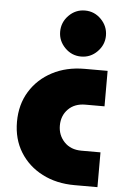

<svg xmlns="http://www.w3.org/2000/svg" viewBox="-55 -814 521 852"><g transform="rotate(5 206.0 -388.0)"><path d="M310 0Q229 0 166 -32.5Q103 -65 67 -123Q31 -181 31 -258Q31 -335 67 -393.5Q103 -452 166 -485Q229 -518 310 -518H412V-360H327Q279 -360 250.5 -331Q222 -302 222 -258Q222 -215 250.5 -185Q279 -155 327 -155H412V0ZM289 -571Q247 -571 217 -601.5Q187 -632 187 -673Q187 -715 217 -745.5Q247 -776 289 -776Q331 -776 361 -745.5Q391 -715 391 -673Q391 -632 361 -601.5Q331 -571 289 -571Z"/></g></svg>

Font: MuseoModerno Black
Style: Regular
Weight: 900
Designer: Pablo Cosgaya, Héctor Gatti, Marcela Romero, and the Authors of The MuseoModerno Project.
Foundry: Omnibus-Type Team
Version: Version 1.001